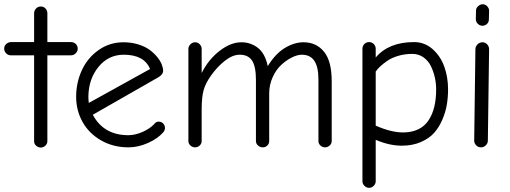

<svg xmlns="http://www.w3.org/2000/svg" viewBox="-59 -694 2421 912"><path d="M134.8 6.8Q122.1 6.8 112.5 -2Q103 -10.7 103 -22.9V-431.2H-7.8Q-20.5 -431.2 -29.8 -440.7Q-39.1 -450.2 -39.1 -462.9Q-39.1 -476.6 -29.1 -485.4Q-19 -494.1 -5.9 -494.1H103V-630.9Q103 -644 112.3 -653.6Q121.6 -663.1 134.8 -663.1Q148.4 -663.1 157.2 -653.6Q166 -644 166 -630.9V-494.1H277.8Q291.5 -494.1 300.8 -485.4Q310.1 -476.6 310.1 -462.9Q310.1 -450.2 300.5 -440.7Q291 -431.2 277.8 -431.2H166V-22.9Q166 -11.2 156.5 -2.2Q147 6.8 134.8 6.8Z M551.8 5.9Q478.5 5.9 420.9 -27.3Q363.3 -60.5 333 -115Q302.7 -169.4 302.7 -233.9Q302.7 -302.2 330.1 -361.1Q357.4 -419.9 409.7 -456.5Q461.9 -493.2 527.8 -493.2Q564.5 -493.2 596.7 -483.4Q628.9 -473.6 650.1 -458.3Q671.4 -442.9 686.8 -424.3Q702.1 -405.8 709 -388.7Q715.8 -371.6 715.8 -357.9Q715.8 -339.8 691.9 -326.2L381.8 -148.9Q433.6 -51.8 550.8 -51.8Q583 -51.8 618.7 -67.6Q654.3 -83.5 674.8 -106Q681.6 -116.2 694.8 -116.2Q707.5 -116.2 716.1 -107.4Q724.6 -98.6 724.6 -85.9Q724.6 -75.7 716.8 -65.9Q689.9 -35.2 643.3 -14.6Q596.7 5.9 551.8 5.9ZM362.8 -205.1 653.8 -366.2Q626 -434.1 528.8 -434.1Q456.5 -434.1 409.4 -377Q362.3 -319.8 360.8 -236.8Q360.8 -217.3 362.8 -205.1Z M835.9 -23.9V-461.9Q835.9 -474.1 845.5 -483.6Q855 -493.2 867.7 -493.2Q880.9 -493.2 889.9 -483.6Q898.9 -474.1 898.9 -461.9V-347.2Q931.6 -412.1 984.4 -452.6Q1037.1 -493.2 1087.9 -493.2Q1130.9 -493.2 1165.3 -467.3Q1199.7 -441.4 1212.9 -379.9Q1248.5 -438.5 1293.5 -465.8Q1338.4 -493.2 1382.8 -493.2Q1443.8 -493.2 1480.2 -448.2Q1516.6 -403.3 1516.6 -308.1V-23.9Q1516.6 -11.7 1507.1 -2.9Q1497.6 5.9 1484.9 5.9Q1472.2 5.9 1462.9 -2.9Q1453.6 -11.7 1453.6 -23.9V-314.9Q1453.6 -377 1433.8 -405.5Q1414.1 -434.1 1375 -434.1Q1353.5 -434.1 1327.4 -421.1Q1301.3 -408.2 1276.9 -385.7Q1252.4 -363.3 1236.1 -327.1Q1219.7 -291 1219.7 -250V-23.9Q1219.7 -11.7 1210.9 -2.9Q1202.1 5.9 1189 5.9Q1176.3 5.9 1166.5 -2.9Q1156.7 -11.7 1156.7 -23.9V-314.9Q1156.7 -377.9 1138.4 -406Q1120.1 -434.1 1079.6 -434.1Q1045.9 -434.1 1009.8 -405.8Q973.6 -377.4 943.8 -335.9Q917 -298.3 908 -265.1Q898.9 -231.9 898.9 -172.9V-23.9Q898.9 -11.7 889.6 -2.9Q880.4 5.9 867.7 5.9Q855 5.9 845.5 -2.9Q835.9 -11.7 835.9 -23.9Z M1694.3 198.2Q1681.6 198.2 1672.1 188.7Q1662.6 179.2 1662.6 167V-461.9Q1662.6 -475.6 1671.6 -484.9Q1680.7 -494.1 1694.3 -494.1Q1707 -494.1 1716.3 -484.9Q1725.6 -475.6 1725.6 -461.9V-420.9Q1787.6 -494.1 1907.7 -494.1Q1958 -494.1 1995.6 -460.9Q2033.2 -427.7 2051.3 -377.7Q2069.3 -327.6 2069.3 -270Q2069.3 -232.9 2063.7 -198.2Q2058.1 -163.6 2042.7 -127Q2027.3 -90.3 2003.7 -63.5Q1980 -36.6 1940.2 -19.3Q1900.4 -2 1849.6 -2Q1790.5 -2 1725.6 -29.8V167Q1725.6 179.2 1716.1 188.7Q1706.5 198.2 1694.3 198.2ZM1855.5 -64.9Q1897 -64.9 1927.7 -79.8Q1958.5 -94.7 1976.8 -122.6Q1995.1 -150.4 2003.9 -187Q2012.7 -223.6 2012.7 -270Q2012.7 -296.9 2006.8 -324.5Q2001 -352.1 1988.5 -378.4Q1976.1 -404.8 1952.9 -421.4Q1929.7 -438 1899.4 -438Q1863.8 -438 1832.5 -428.7Q1801.3 -419.4 1780.3 -404.8Q1759.3 -390.1 1746.3 -377.9Q1733.4 -365.7 1725.6 -354V-97.2Q1798.8 -64.9 1855.5 -64.9Z M2201.2 -603 2202.1 -644Q2202.1 -655.8 2212.2 -664.8Q2222.2 -673.8 2234.4 -673.8Q2246.1 -673.8 2255.1 -664.3Q2264.2 -654.8 2264.2 -643.1L2263.2 -602.1Q2263.2 -588.9 2254.2 -580.3Q2245.1 -571.8 2232.4 -571.8Q2219.7 -571.8 2210.4 -581.1Q2201.2 -590.3 2201.2 -603ZM2226.1 5.9Q2212.4 5.9 2202.9 -3.7Q2193.4 -13.2 2193.4 -25.9L2199.2 -460Q2199.2 -473.1 2209.2 -483.2Q2219.2 -493.2 2232.4 -493.2Q2245.6 -493.2 2254.9 -483.4Q2264.2 -473.6 2264.2 -460L2258.3 -25.9Q2258.3 -13.2 2248.5 -3.7Q2238.8 5.9 2226.1 5.9Z"/></svg>

Font: Comic Neue
Style: Regular
Weight: 400
Designer: Craig Rozynski
Foundry: Craig Rozynski
Version: Version 2.003;hotconv 1.0.109;makeotfexe 2.5.65596